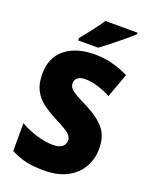

<svg xmlns="http://www.w3.org/2000/svg" viewBox="-170 -1015 872 1114"><g transform="rotate(20 266.0 -458.5)"><path d="M502 -217Q502 -156 473 -104Q444 -52 386.5 -21Q329 10 242 10Q179 10 133 0Q87 -10 38 -35V-207Q90 -178 143.5 -162.5Q197 -147 241 -147Q280 -147 298 -162Q316 -177 316 -200Q316 -217 306 -230.5Q296 -244 271 -259Q246 -274 203 -296Q154 -321 118 -349Q82 -377 62.5 -416Q43 -455 43 -515Q43 -615 110.5 -669.5Q178 -724 293 -724Q353 -724 405 -709.5Q457 -695 502 -673L448 -524Q405 -546 365.5 -558Q326 -570 291 -570Q258 -570 242.5 -557Q227 -544 227 -524Q227 -506 237.5 -493Q248 -480 274.5 -464.5Q301 -449 350 -425Q423 -388 462.5 -342Q502 -296 502 -217ZM481 -917Q461 -899 427.5 -871Q394 -843 358 -814.5Q322 -786 296 -767H172V-781Q197 -813 229 -853.5Q261 -894 282 -927H481Z"/></g></svg>

Font: Noto Sans Khmer UI SemiCondensed Black
Style: Regular
Weight: 900
Width: 4
Designer: Danh Hong and the Monotype Design Team
Foundry: Monotype Imaging Inc.
Version: Version 2.002; ttfautohint (v1.8.4.7-5d5b)